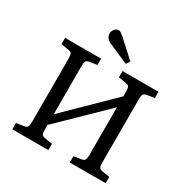

<svg xmlns="http://www.w3.org/2000/svg" viewBox="-202 -1098 1243 1273"><g transform="rotate(30 420.0 -461.0)"><path d="M62 0V-48L120 -57Q142 -61 146.5 -73.5Q151 -86 151 -108V-596Q151 -619 146 -629Q141 -639 118 -643L62 -652V-700H338V-652L280 -643Q259 -639 254.5 -627Q250 -615 250 -592V-224L590 -557V-596Q590 -619 585 -629Q580 -639 557 -643L502 -652V-700H777V-652L720 -643Q698 -639 693.5 -627Q689 -615 689 -592V-104Q689 -81 694.5 -71Q700 -61 722 -57L777 -48V0H502V-48L559 -57Q581 -61 585.5 -73.5Q590 -86 590 -108V-473L250 -142V-104Q250 -81 255 -71Q260 -61 282 -57L338 -48V0ZM496 -752 345 -818Q326 -826 314.5 -839.5Q303 -853 303 -874Q303 -891 315 -906.5Q327 -922 346 -922Q355 -922 363.5 -916Q372 -910 385 -899L516 -780Z"/></g></svg>

Font: Text Regular
Style: Regular
Weight: 400
Designer: Latin by Veronika Burian and Jose Scaglione. Greek by Irene Vlachou. Cyrillic by Vera Evstafieva.
Foundry: TypeTogether
Version: Version 3.002